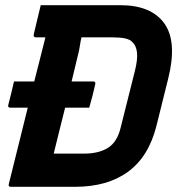

<svg xmlns="http://www.w3.org/2000/svg" viewBox="-20 -720 690 740"><path d="M34 -406H112Q123 -448 133.5 -490.5Q144 -533 155 -576H118Q113 -576 111 -579.5Q109 -583 110 -587Q117 -617 123.5 -644Q130 -671 137 -700H444Q563 -700 613.5 -629.5Q664 -559 628 -416L583 -235Q553 -116 473.5 -58Q394 0 269 0H22Q11 0 14 -11Q31 -80 49.5 -154Q68 -228 87 -305H20Q9 -305 12 -316Q19 -342 23.5 -361.5Q28 -381 34 -406ZM187 -128H305Q361 -128 396.5 -150.5Q432 -173 445 -228L500 -447Q511 -491 508 -517.5Q505 -544 491 -557Q481 -568 462 -572Q443 -576 414 -576H294Q290 -559 287.5 -541.5Q285 -524 280 -506Q274 -481 268 -456Q262 -431 256 -406H339Q350 -406 347 -395Q342 -373 336.5 -351Q331 -329 324 -305H231Q220 -261 209 -217Q198 -173 187 -128Z"/></svg>

Font: Recursive Sn Lnr St
Style: Bold Italic
Weight: 700
Italic angle: -15°
Version: Version 1.079;hotconv 1.0.112;makeotfexe 2.5.65598; ttfautoh